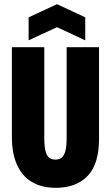

<svg xmlns="http://www.w3.org/2000/svg" viewBox="-20 -886 531 919"><path d="M247 13Q196 13 159 -2Q122 -17 98.5 -41.5Q75 -66 61.5 -97Q48 -128 42.5 -160Q37 -192 37 -222V-660H192V-226Q192 -187 197.5 -164Q203 -141 215 -131.5Q227 -122 246 -122Q263 -122 275 -131.5Q287 -141 293 -163.5Q299 -186 299 -226V-660H454V-222Q454 -100 399 -43.5Q344 13 247 13ZM117 -693V-803L253 -866L388 -803V-693L253 -756Z"/></svg>

Font: Bricolage Grotesque 48pt Condensed ExtraBold
Style: Regular
Weight: 800
Width: 3
Designer: Mathieu Triay
Foundry: Atelier Triay
Version: Version 1.001;gftools[0.9.33.dev8+g029e19f]